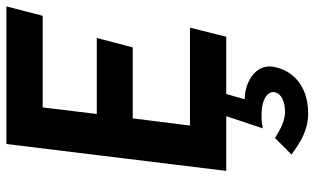

<svg xmlns="http://www.w3.org/2000/svg" viewBox="-216 -528 1005 614"><g transform="rotate(-90 287.0 -220.5)"><path d="M230 -414 251 -587H544L574 -703H134L48 0H223L184 117C190 116 206 112 233 113C278 114 306 134 299 157C294 177 268 188 237 188C198 188 164 161 153 156L100 209C115 217 163 262 231 262C321 262 370 212 381 151C391 92 329 59 277 59L294 0H477L506 -116H193L216 -299H443L473 -414Z"/></g></svg>

Font: Bluebird
Style: Obl
Weight: 400
Designer: Jasper
Foundry: Cannot Into Space Fonts
Version: Version 0.98